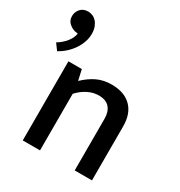

<svg xmlns="http://www.w3.org/2000/svg" viewBox="-199 -869 932 992"><g transform="rotate(30 267.0 -373.0)"><path d="M183 0H80V-472H160L174 -409Q209 -443 247.5 -461.5Q286 -480 335 -480Q410 -480 451.5 -439Q493 -398 493 -322V0H390V-309Q390 -350 369 -374Q348 -398 305 -398Q273 -398 241.5 -382.5Q210 -367 183 -338ZM32 -623Q14 -627 -3.5 -642.5Q-21 -658 -21 -684Q-21 -709 -4.5 -727.5Q12 -746 41 -746Q53 -746 66 -741Q79 -736 89.5 -725Q100 -714 107 -696.5Q114 -679 114 -654Q114 -630 105.5 -605.5Q97 -581 82 -559Q67 -537 46.5 -518.5Q26 -500 3 -488L-24 -525Q4 -541 25.5 -567.5Q47 -594 50 -620Z"/></g></svg>

Font: Ek Mukta Medium
Style: Regular
Weight: 500
Designer: Girish Dalvi and Yashodeep Gholap
Foundry: Ek Type
Version: Version 2.538;PS 1.002;hotconv 16.6.51;makeotf.lib2.5.65220;